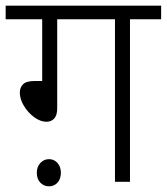

<svg xmlns="http://www.w3.org/2000/svg" viewBox="-20 -642 589 678"><path d="M182 -574V-259Q182 -235 171.5 -223.5Q161 -212 144 -212Q123 -212 101 -228Q79 -244 64.5 -268Q50 -292 50 -315Q50 -333 61.5 -344.5Q73 -356 103 -356H129V-574H0V-622H549V-574H439V0H386V-574ZM110 -32Q110 -53 122.5 -66.5Q135 -80 153 -80Q171 -80 183 -66.5Q195 -53 195 -32Q195 -10 183 3Q171 16 153 16Q135 16 122.5 3Q110 -10 110 -32Z"/></svg>

Font: Noto Sans Light
Style: Italic
Weight: 300
Italic angle: -12°
Designer: Monotype Design Team
Foundry: Monotype Imaging Inc.
Version: Version 2.013; ttfautohint (v1.8.4.7-5d5b)